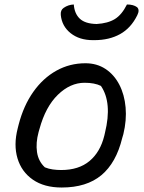

<svg xmlns="http://www.w3.org/2000/svg" viewBox="-20 -825 640 856"><path d="M361 -543Q412 -543 450.5 -517.5Q489 -492 512 -447.5Q535 -403 540 -346Q545 -289 530 -227L525 -210Q498 -99 432 -44Q366 11 255 11Q177 11 126.5 -24Q76 -59 58 -119Q40 -179 59 -253L63 -269Q85 -354 128.5 -415.5Q172 -477 231.5 -510Q291 -543 361 -543ZM357 -456Q293 -456 238 -402.5Q183 -349 156 -250L152 -236Q139 -188 145 -147Q151 -106 180 -79Q197 -72 215.5 -69.5Q234 -67 253 -67Q331 -67 379 -107Q427 -147 445 -220L448 -233Q481 -367 430 -442Q402 -456 357 -456ZM411 -718Q461 -721 492 -740Q523 -759 546 -805Q575 -805 591 -793Q604 -781 592 -757Q564 -700 515.5 -673Q467 -646 401 -646H394Q334 -646 295 -677Q256 -708 251 -758Q249 -780 264 -790Q284 -804 309 -805Q312 -764 336 -741.5Q360 -719 411 -718Z"/></svg>

Font: Recursive Mn Csl St
Style: Italic
Weight: 400
Italic angle: -15°
Monospace: yes
Version: Version 1.079;hotconv 1.0.112;makeotfexe 2.5.65598; ttfautoh